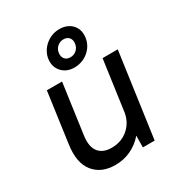

<svg xmlns="http://www.w3.org/2000/svg" viewBox="-176 -858 918 985"><g transform="rotate(-30 282.5 -366.0)"><path d="M222 8Q139 8 95.5 -46.5Q52 -101 67 -205L108 -500H198L157 -205Q148 -141 173 -109.5Q198 -78 249 -78Q306 -78 346 -111.5Q386 -145 396 -199L438 -500H528L458 0H388L389 -69Q357 -32 314.5 -12Q272 8 222 8ZM290 -530Q266 -530 247.5 -538Q229 -546 216 -560.5Q203 -575 197.5 -594Q192 -613 195 -635Q198 -657 209 -676Q220 -695 237 -709.5Q254 -724 275 -732Q296 -740 320 -740Q344 -740 363 -732Q382 -724 395 -709.5Q408 -695 413 -676Q418 -657 415 -635Q412 -613 401.5 -594Q391 -575 374 -560.5Q357 -546 335.5 -538Q314 -530 290 -530ZM298 -586Q319 -586 334.5 -599.5Q350 -613 353 -635Q356 -657 344.5 -670.5Q333 -684 312 -684Q291 -684 275.5 -670.5Q260 -657 257 -635Q254 -613 265.5 -599.5Q277 -586 298 -586Z"/></g></svg>

Font: Retni Sans Medium
Style: Italic
Weight: 500
Italic angle: -8°
Designer: Vitaly Kuzmin
Foundry: ParaType Ltd.
Version: Version 1.00;June 10, 2019;FontCreator 11.5.0.2425 64-bit; t